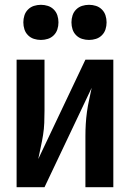

<svg xmlns="http://www.w3.org/2000/svg" viewBox="-20 -778 540 798"><path d="M49 0H165L361 -413Q356 -388 350.5 -363.5Q345 -339 341.5 -313.5Q338 -288 336.5 -263Q335 -238 335 -212V0H451V-530H335L139 -117Q144 -142 149.5 -167Q155 -192 159 -217Q163 -242 164 -267.5Q165 -293 165 -318V-530H49ZM350 -612Q365 -612 379 -616.5Q393 -621 403.5 -631.5Q414 -642 418.5 -656Q423 -670 423 -685Q423 -700 418.5 -714Q414 -728 403.5 -738.5Q393 -749 379 -753.5Q365 -758 350 -758Q335 -758 321 -753.5Q307 -749 296.5 -738.5Q286 -728 281.5 -714Q277 -700 277 -685Q277 -670 281.5 -656Q286 -642 296.5 -631.5Q307 -621 321 -616.5Q335 -612 350 -612ZM150 -612Q165 -612 179 -616.5Q193 -621 203.5 -631.5Q214 -642 218.5 -656Q223 -670 223 -685Q223 -700 218.5 -714Q214 -728 203.5 -738.5Q193 -749 179 -753.5Q165 -758 150 -758Q135 -758 121 -753.5Q107 -749 96.5 -738.5Q86 -728 81.5 -714Q77 -700 77 -685Q77 -670 81.5 -656Q86 -642 96.5 -631.5Q107 -621 121 -616.5Q135 -612 150 -612Z"/></svg>

Font: Iosevka SS09
Style: Bold
Weight: 700
Monospace: yes
Designer: Belleve Invis
Foundry: Belleve Invis
Version: Version 5.2.1; ttfautohint (v1.8.3)